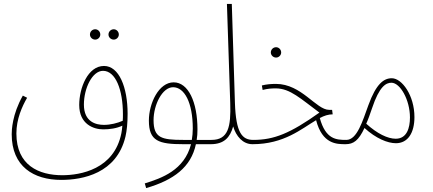

<svg xmlns="http://www.w3.org/2000/svg" viewBox="-20 -734 2218 984"><path d="M563 -531C577 -531 589 -543 589 -557C589 -572 577 -584 563 -584C548 -584 536 -572 536 -557C536 -543 548 -531 563 -531ZM468 -531C482 -531 494 -543 494 -557C494 -572 482 -584 468 -584C453 -584 441 -572 441 -557C441 -543 453 -531 468 -531Z M294 188C404 188 578 155 623 -34C630 -64 634 -103 634 -151C634 -287 590 -396 513 -396C430 -396 386 -283 386 -196C386 -98 459 -71 509 -71C542 -71 578 -76 607 -90C606 -75 604 -62 602 -51C565 134 392 164 299 164C180 164 64 114 64 -50C64 -124 93 -188 119 -233L97 -244C42 -147 40 -66 40 -46C40 119 152 188 294 188ZM410 -198C410 -282 453 -371 508 -371C572 -371 610 -275 610 -148C610 -137 610 -126 609 -115C582 -103 546 -94 513 -94C473 -94 410 -108 410 -198Z M729 230C870 189 959 123 984 5H1060C1073 5 1080 2 1080 -6C1080 -15 1073 -17 1064 -17H988C991 -34 992 -52 992 -71C992 -211 945 -312 870 -312C794 -312 743 -205 743 -116C743 -11 793 5 920 5H959C925 138 809 179 722 206ZM919 -17C808 -17 767 -27 767 -118C767 -197 812 -287 867 -287C925 -287 968 -209 968 -75C968 -54 966 -35 963 -17Z M1060 5C1129 5 1159 -30 1175 -86C1190 -36 1224 5 1274 5C1287 5 1294 2 1294 -6C1294 -15 1287 -17 1278 -17C1222 -17 1189 -51 1184 -207L1168 -714H1143L1160 -205C1164 -84 1150 -17 1064 -17Z M1395 -439C1409 -439 1421 -451 1421 -465C1421 -480 1409 -492 1395 -492C1380 -492 1368 -480 1368 -465C1368 -451 1380 -439 1395 -439Z M1274 5C1436 5 1525 -74 1600 -118C1632 5 1706 5 1751 5C1766 5 1771 1 1771 -6C1771 -11 1769 -17 1755 -17C1704 -17 1649 -19 1619 -129C1641 -141 1663 -148 1685 -148L1682 -171H1667C1600 -171 1526 -304 1394 -304C1370 -304 1345 -302 1322 -296L1326 -273C1353 -280 1371 -281 1394 -281C1467 -281 1522 -227 1617 -157C1467 -50 1384 -17 1278 -17Z M1751 5C1792 5 1818 -14 1848 -78C1907 -24 1967 0 2009 0C2071 0 2104 -54 2104 -134C2104 -245 2040 -333 1988 -333C1947 -333 1908 -305 1868 -195C1838 -113 1810 -17 1755 -17ZM1887 -180C1924 -291 1958 -310 1986 -310C2031 -310 2081 -222 2081 -132C2081 -78 2065 -23 2008 -23C1967 -23 1913 -49 1857 -100C1867 -122 1876 -148 1887 -180Z"/></svg>

Font: Noto Sans Arabic ExtCond Thin
Style: Regular
Weight: 100
Width: 2
Designer: Monotype Design Team, Nadine Chahine, Nizar Qandah and Khaled Hosny
Foundry: Monotype Imaging Inc.
Version: Version 2.012